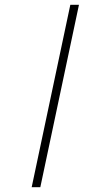

<svg xmlns="http://www.w3.org/2000/svg" viewBox="-20 -780 413 800"><path d="M112 0 273 -760H309L148 0Z"/></svg>

Font: Noto Serif SemiCondensed ExtraLight
Style: Italic
Weight: 200
Width: 4
Italic angle: -12°
Designer: Monotype Design Team
Foundry: Monotype Imaging Inc.
Version: Version 2.013